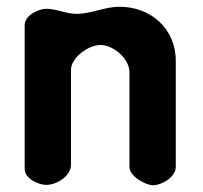

<svg xmlns="http://www.w3.org/2000/svg" viewBox="-20 -547 600 568"><path d="M117 -521C93 -521 53 -501 53 -473V-47C53 -19 93 0 117 0C146 0 190 -25 190 -60V-340C190 -377 242 -414 277 -414C315 -414 363 -374 363 -333V-53C363 -25 411 1 433 1C458 1 500 -23 500 -53V-367C500 -463 425 -527 334 -527C288 -527 251 -506 206 -506C175 -506 148 -521 117 -521Z"/></svg>

Font: Asimov Print
Style: Regular
Weight: 500
Designer: Google
Version: Version 2.000980: 2014